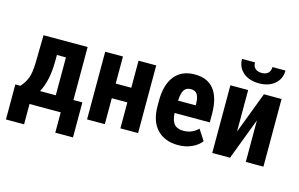

<svg xmlns="http://www.w3.org/2000/svg" viewBox="-106 -1016 2253 1448"><g transform="rotate(15 1020.0 -292.0)"><path d="M61 -114.7Q95.2 -153.8 109.9 -193.4Q124.5 -232.9 127 -304.2L130.9 -528.3H475.1V-114.7H544.9V158.7H406.7V0H163.1V158.7H21.5V-114.7ZM214.4 -114.7H337.4V-410.6H267.1L266.6 -358.4Q265.1 -207 214.4 -114.7Z M1010.7 0H872.6V-202.6H751V0H612.3V-528.3H751V-316.9H872.6V-528.3H1010.7Z M1325.2 9.8Q1218.8 9.8 1159.2 -53.7Q1099.6 -117.2 1099.6 -235.4V-277.3Q1099.6 -402.3 1154.3 -470.2Q1209 -538.1 1311 -538.1Q1410.6 -538.1 1460.9 -474.4Q1511.2 -410.6 1512.2 -285.6V-217.8H1237.3Q1240.2 -159.2 1263.2 -132.1Q1286.1 -105 1334 -105Q1403.3 -105 1449.7 -152.3L1503.9 -68.8Q1478.5 -33.7 1430.2 -12Q1381.8 9.8 1325.2 9.8ZM1238.3 -314.5H1376.5V-327.1Q1375.5 -374.5 1360.8 -398.9Q1346.2 -423.3 1310.1 -423.3Q1273.9 -423.3 1257.6 -397.5Q1241.2 -371.6 1238.3 -314.5Z M1851.6 -528.3H1989.3V0H1851.6V-324.7L1728.5 0H1589.8V-528.3H1728.5V-204.1ZM1962.4 -743.2Q1962.4 -678.2 1915.8 -638.2Q1869.1 -598.1 1793 -598.1Q1716.3 -598.1 1669.7 -638.2Q1623 -678.2 1623 -743.2H1724.1Q1724.1 -712.9 1742.4 -696Q1760.7 -679.2 1793 -679.2Q1824.7 -679.2 1842.8 -696Q1860.8 -712.9 1860.8 -743.2Z"/></g></svg>

Font: Roboto Condensed
Style: Bold
Weight: 700
Designer: Google
Version: Version 2.134; 2016